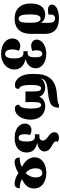

<svg xmlns="http://www.w3.org/2000/svg" viewBox="1153 -1967 1068 3414"><g transform="rotate(90 1687.0 -260.0)"><path d="M311 14C487 14 582 -91 582 -272V-530C582 -702 473 -774 307 -774C154 -774 61 -719 61 -649C61 -618 86 -579 154 -579C181 -579 217 -582 245 -591C240 -604 238 -618 238 -631C238 -671 260 -705 307 -705C364 -705 385 -663 385 -608V-576C385 -547 385 -492 387 -462H382C354 -500 314 -529 241 -529C97 -529 42 -418 42 -272C42 -94 139 14 311 14ZM312 -57C255 -57 236 -125 236 -258C236 -378 255 -448 310 -448C375 -448 385 -354 385 -258C385 -125 375 -57 312 -57Z M938 254C1118 254 1216 134 1216 22C1216 -101 1128 -159 1034 -179V-183C1128 -205 1194 -267 1194 -362C1194 -475 1079 -549 936 -549C797 -549 684 -475 684 -380C684 -324 725 -280 796 -280C824 -280 855 -288 887 -300C878 -329 874 -345 874 -384C874 -425 892 -478 936 -478C985 -478 999 -427 999 -352C999 -273 985 -218 927 -218H890V-142H927C990 -142 1019 -88 1019 27C1019 136 990 183 939 183C889 183 859 136 859 60C859 2 867 -22 884 -61C853 -78 824 -86 798 -86C717 -86 664 -20 664 49C664 171 769 254 938 254Z M1488 9C1548 9 1561 -19 1561 -63C1513 -73 1490 -147 1490 -271C1490 -398 1510 -458 1550 -458C1590 -458 1606 -418 1606 -323V-179H1795V-323C1795 -418 1809 -458 1849 -458C1889 -458 1911 -398 1911 -271C1911 -150 1886 -74 1841 -64C1841 -20 1863 9 1912 9C2013 9 2108 -94 2108 -271C2108 -438 2003 -530 1871 -530C1787 -530 1729 -493 1703 -430H1698C1674 -493 1615 -530 1532 -530C1478 -530 1413 -506 1378 -458H1374C1399 -543 1456 -562 1638 -581C1810 -599 1895 -632 1895 -774H1833C1825 -756 1790 -749 1646 -737C1399 -717 1295 -587 1295 -346V-291C1295 -93 1395 9 1488 9Z M2430 14C2619 14 2692 -87 2692 -203C2692 -306 2625 -367 2526 -385V-389C2625 -407 2673 -454 2673 -516C2673 -585 2618 -622 2568 -650C2529 -672 2495 -692 2495 -721C2495 -732 2497 -742 2502 -752C2483 -766 2462 -774 2425 -774C2377 -774 2332 -749 2332 -694C2332 -639 2369 -611 2406 -585C2443 -559 2479 -531 2479 -484C2479 -447 2451 -427 2417 -427H2368V-346H2417C2471 -346 2496 -300 2496 -203C2496 -95 2477 -57 2431 -57C2386 -57 2366 -92 2366 -170C2366 -206 2371 -235 2381 -261C2356 -275 2323 -285 2292 -285C2231 -285 2177 -242 2177 -167C2177 -75 2266 14 2430 14Z M2855 14C2900 14 2978 -1 3054 -55C3129 -1 3204 14 3249 14C3309 14 3328 -33 3328 -77C3277 -77 3218 -84 3165 -117C3275 -166 3332 -230 3332 -338C3332 -456 3223 -550 3056 -550C2877 -550 2776 -456 2776 -338C2780 -239 2846 -166 2948 -117C2900 -84 2834 -76 2780 -76C2780 -32 2799 14 2855 14ZM3056 -184C3003 -221 2973 -287 2973 -358C2973 -430 2999 -478 3054 -478C3109 -478 3135 -430 3135 -358C3135 -292 3102 -221 3056 -184Z"/></g></svg>

Font: Noto Serif Georgian Black
Style: Regular
Weight: 900
Designer: Monotype Design Team, Akaki Razmadze
Foundry: Google LLC
Version: Version 2.003